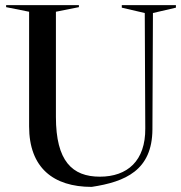

<svg xmlns="http://www.w3.org/2000/svg" viewBox="-20 -720 709 752"><path d="M289 -700H4V-692L94 -674V-225C94 -63 189 12 339 12C471 -8 576 -53 577 -213L579 -669L669 -690V-700H457V-690L547 -669L549 -217C550 -90 479 -28 371 -28C263 -28 199 -89 199 -262V-674L289 -692Z"/></svg>

Font: Mazius Display
Style: Regular
Weight: 400
Designer: Alberto Casagrande & Collletttivo
Foundry: Collletttivo
Version: Version 2.000;Glyphs 3.2 (3217)